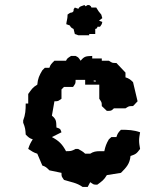

<svg xmlns="http://www.w3.org/2000/svg" viewBox="-20 -729 660 762"><path d="M248 -671V-666C248 -655 244 -645 243 -633L257 -628C262 -619 263 -619 272 -614L277 -594L291 -589H334V-594H358V-614C366 -617 364 -615 367 -623H377C383 -631 384 -632 386 -642L373 -647L386 -657L382 -671C374 -680 368 -688 362 -699H343C340 -705 342 -704 334 -709C325 -709 327 -709 320 -704L315 -709C304 -704 296 -705 291 -694L277 -699C272 -692 272 -694 272 -685C262 -673 267 -686 248 -671ZM352 -409C353 -410 364 -410 360 -406C359 -405 348 -405 352 -409ZM262 -507C247 -497 248 -499 242 -488H196C185 -477 180 -473 176 -460H158L148 -450C136 -430 130 -417 128 -393C109 -382 105 -374 92 -356V-318H82C82 -293 81 -274 72 -251V-242C80 -223 81 -214 82 -195C93 -184 97 -180 110 -176C101 -162 97 -154 92 -138C106 -129 112 -124 128 -119L148 -72C161 -68 165 -64 176 -53L224 -43C224 -26 225 -29 234 -15C262 -6 284 -4 308 13H328L338 -6C352 3 349 4 366 4C384 -9 393 -15 404 -34L460 -43C482 -65 495 -79 498 -110C519 -117 522 -119 536 -138C534 -150 532 -160 532 -171C532 -182 534 -192 536 -204C511 -213 488 -214 460 -214C449 -203 446 -198 442 -185H422L412 -176C402 -159 398 -148 394 -129H376C361 -129 350 -127 338 -119H318C309 -128 302 -131 290 -138H280C264 -129 260 -129 242 -129C227 -157 214 -170 186 -185L224 -204C219 -219 219 -218 204 -223C203 -248 204 -255 186 -270L196 -327C213 -327 210 -328 224 -337V-374L234 -384H270C279 -398 280 -395 280 -412H318V-393H374V-337C383 -323 384 -325 384 -308L404 -289H410C421 -289 423 -290 432 -299H478C492 -308 491 -308 508 -308L526 -327L508 -403C497 -414 491 -418 478 -422V-441L442 -479C425 -479 426 -479 412 -488H384V-497H346V-507C321 -506 315 -506 300 -488C290 -503 291 -501 280 -507Z"/></svg>

Font: GNUTypewriter
Style: Standard
Weight: 400
Version: Version 001.000